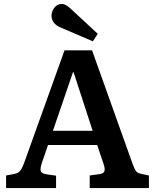

<svg xmlns="http://www.w3.org/2000/svg" viewBox="-20 -956 787 976"><path d="M11 0V-64L54 -72Q72 -76 81.5 -86.5Q91 -97 102 -126L308 -700H448L654 -123Q664 -96 671.5 -86Q679 -76 699 -72L737 -64V0H436V-64L487 -71Q506 -74 510.5 -85.5Q515 -97 507 -121L474 -219H224L192 -125Q185 -104 186.5 -89.5Q188 -75 216 -70L265 -63V0ZM249 -291H451L354 -589H351ZM452 -746 291 -815Q242 -835 242 -876Q242 -898 256.5 -917Q271 -936 295 -936Q313 -936 339 -912L477 -784Z"/></svg>

Font: Literata 12pt SemiBold
Style: Regular
Weight: 600
Designer: Latin by Veronika Burian and Jose Scaglione. Greek by Irene Vlachou. Cyrillic by Vera Evstafieva.
Foundry: TypeTogether
Version: Version 3.002